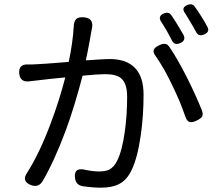

<svg xmlns="http://www.w3.org/2000/svg" viewBox="-20 -849 999 888"><path d="M123 7Q78 -11 106 -51Q163 -141 214 -277Q254 -383 282 -491Q207 -484 160 -478Q150 -477 125 -474Q120 -473 117 -473Q73 -467 69 -509Q65 -553 110 -551Q116 -551 129 -551Q143 -552 151 -552Q179 -553 278 -561Q291 -562 298 -563Q317 -654 321 -726Q322 -751 332.5 -761Q343 -771 368 -769Q416 -765 405 -716Q403 -710 403 -707Q401 -696 395 -661Q384 -601 377 -570Q383 -570 394 -571Q466 -576 486 -576Q644 -576 644 -411Q644 -314 631 -223Q616 -118 588 -61Q566 -15 529 3Q498 19 446 19Q408 19 361 12Q331 6 327 -25Q320 -78 377 -63Q411 -56 438 -56Q468 -56 486 -65Q508 -77 522 -106Q545 -152 557 -239Q568 -316 568 -402Q568 -464 540 -487Q518 -506 466 -506Q436 -506 362 -499Q324 -354 285 -248Q231 -103 177 -11Q158 20 123 7ZM837 -310Q815 -376 777 -454Q740 -532 701 -588Q687 -606 691 -618Q695 -630 717 -640Q734 -648 744 -646Q755 -645 764 -631Q801 -577 846 -488Q886 -408 914 -338Q920 -321 915 -310Q909 -301 891 -292Q869 -281 856.5 -285Q844 -289 837 -310ZM776 -660Q751 -710 725 -749Q709 -775 738 -787Q760 -796 772 -779Q774 -777 777 -772Q795 -745 803 -731Q821 -701 829 -687Q841 -662 814 -650Q788 -638 776 -660ZM887 -701Q873 -727 860 -748Q854 -758 842 -778Q837 -785 835 -789Q817 -814 847 -826Q869 -835 881 -818Q916 -769 939 -725Q952 -702 925 -690Q899 -678 887 -701Z"/></svg>

Font: GenSenRounded TW R
Style: Regular
Weight: 400
Version: Version 1.501;PS 1;hotconv 16.6.51;makeotf.lib2.5.65220